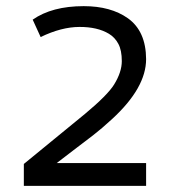

<svg xmlns="http://www.w3.org/2000/svg" viewBox="-20 -605 555 625"><path d="M164.6 -74.2H455.6V0H57.6V-71.3L256.8 -234.4Q330.6 -295.9 351.6 -330.1Q376.5 -370.6 376.5 -406Q376.5 -441.4 365.2 -462.4Q354 -483.4 334.5 -495.1Q296.9 -517.6 238.3 -517.3Q179.7 -517.1 112.3 -484.4L86.4 -541Q149.4 -585 252.4 -585Q340.8 -585 396.5 -545.4Q455.1 -503.4 455.6 -412.6Q455.6 -319.3 345.2 -217.8Q310.1 -185.5 283.2 -164.8Q256.3 -144 218.5 -115.5Q180.7 -86.9 164.6 -74.2Z"/></svg>

Font: Dhyana
Style: Regular
Weight: 400
Foundry: Vernon Adams
Version: Version 1.002; ttfautohint (v0.8.51-6076)